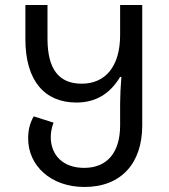

<svg xmlns="http://www.w3.org/2000/svg" viewBox="-20 -734 674 764"><path d="M316 10C461 10 546 -83 546 -235V-714H458V-595C458 -469 399 -401 305 -401C215 -401 169 -458 169 -580V-714H81V-578C81 -412 158 -326 284 -326C361 -326 418 -361 458 -428H463C460 -391 458 -350 458 -323V-235C458 -128 407 -66 315 -66C229 -66 182 -118 182 -189C182 -208 186 -227 193 -246L114 -271C98 -242 92 -215 92 -183C92 -75 182 10 316 10Z"/></svg>

Font: Noto Sans Georgian SemiCondensed
Style: Regular
Weight: 400
Width: 4
Designer: Monotype Design Team, Akaki Razmadze
Foundry: Google LLC
Version: Version 2.005